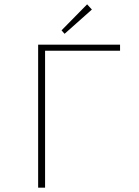

<svg xmlns="http://www.w3.org/2000/svg" viewBox="-20 -866 640 886"><path d="M156 0V-660H534V-632H188V0ZM278 -710 264 -726 382 -846 404 -822Z"/></svg>

Font: Source Code Pro ExtraLight
Style: Regular
Weight: 200
Monospace: yes
Designer: Paul D. Hunt, Teo Tuominen
Foundry: Adobe
Version: Version 1.026;hotconv 1.1.0;makeotfexe 2.6.0